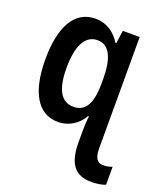

<svg xmlns="http://www.w3.org/2000/svg" viewBox="-145 -648 836 983"><g transform="rotate(20 273.0 -156.5)"><path d="M470 240C498 240 528 236 546 227V130C529 136 516 139 496 139C465 139 449 115 449 67V-542H357L347 -471H343C312 -521 266 -553 206 -553C88 -553 34 -441 34 -270C34 -101 88 10 204 10C263 10 312 -23 339 -71H344C340 -43 339 -13 339 10V71C339 175 371 241 470 240ZM252 -90C184 -90 151 -149 151 -266C151 -389 187 -453 253 -453C317 -453 347 -390 347 -274V-252C347 -156 324 -90 252 -90Z"/></g></svg>

Font: Noto Sans Mono ExtraCondensed SemiBold
Style: Regular
Weight: 600
Width: 2
Designer: Monotype Design Team
Foundry: Monotype Imaging Inc.
Version: Version 2.014